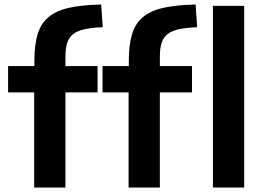

<svg xmlns="http://www.w3.org/2000/svg" viewBox="-20 -834 1174 854"><path d="M552 -423H436V-540H553V-565Q553 -635 567.5 -682.5Q582 -730 616.5 -758.5Q651 -787 708 -799.5Q765 -812 850 -814L857 -713Q808 -711 776 -704Q744 -697 725.5 -682.5Q707 -668 699 -643.5Q691 -619 691 -581V-540H834V-423H691V0H552ZM927 -808H1066V0H927ZM132 -423H16V-540H133V-565Q133 -635 147.5 -682.5Q162 -730 196.5 -758.5Q231 -787 288 -799.5Q345 -812 430 -814L437 -713Q388 -711 356 -704Q324 -697 305.5 -682.5Q287 -668 279 -643.5Q271 -619 271 -581V-540H414V-423H271V0H132Z"/></svg>

Font: Encode Sans Normal
Style: SemiBold
Weight: 600
Designer: Pablo Impallari, Andres Torresi
Foundry: Pablo Impallari, Andres Torresi
Version: Version 1.000; ttfautohint (v1.00) -l 8 -r 50 -G 200 -x 14 -